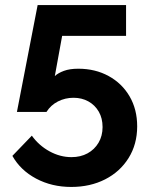

<svg xmlns="http://www.w3.org/2000/svg" viewBox="-20 -591 594 760"><path d="M262 149Q185 149 123 116Q61 83 29 26L106 -54Q134 -15 176 8Q218 31 263 31Q299 31 326.5 16Q354 1 370 -26Q386 -53 386 -88Q386 -123 371 -149Q356 -175 330 -189.5Q304 -204 271 -204Q238 -204 209.5 -189.5Q181 -175 164 -148H47L129 -571H479V-449H226L197 -290Q210 -302 233 -310.5Q256 -319 290 -319Q357 -319 410 -290Q463 -261 493 -209.5Q523 -158 523 -91Q523 -20 489 34.5Q455 89 396 119Q337 149 262 149Z"/></svg>

Font: Raleway Thin
Style: Bold
Weight: 700
Version: Version 4.026